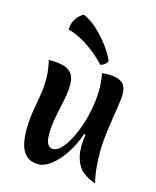

<svg xmlns="http://www.w3.org/2000/svg" viewBox="-129 -951 863 1060"><g transform="rotate(15 303.0 -421.0)"><path d="M518 21Q442 -5 416.5 -51Q391 -97 391 -156Q391 -187 397 -225L389 -227Q366 -160 331.5 -109Q297 -58 259.5 -29Q222 0 189 0Q144 0 119 -22.5Q94 -45 84.5 -82.5Q75 -120 75 -166Q75 -219 83 -269.5Q91 -320 99.5 -368Q108 -416 108 -462Q108 -490 104.5 -517Q101 -544 94 -572Q141 -572 174.5 -564Q208 -556 226 -533.5Q244 -511 244 -465Q244 -429 233.5 -379.5Q223 -330 212.5 -277Q202 -224 202 -176Q202 -102 244 -102Q265 -102 288.5 -125.5Q312 -149 333.5 -190Q355 -231 372 -283Q389 -335 398 -391.5Q407 -448 406 -503Q405 -522 403 -540.5Q401 -559 397 -577Q407 -578 417.5 -578.5Q428 -579 436 -579Q480 -579 508.5 -561.5Q537 -544 537 -490Q537 -471 531.5 -434Q526 -397 518.5 -349.5Q511 -302 505 -251.5Q499 -201 499 -154Q499 -108 503 -64Q507 -20 518 21ZM415 -652Q413 -641 401.5 -631.5Q390 -622 375 -619Q354 -644 319.5 -672.5Q285 -701 243.5 -725.5Q202 -750 157 -762Q158 -794 169 -814Q180 -834 193.5 -846Q207 -858 216 -863Q255 -848 295 -811.5Q335 -775 367 -732Q399 -689 415 -652Z"/></g></svg>

Font: Merienda SemiBold
Style: Regular
Weight: 600
Designer: Eduardo Rodriguez Tunni
Foundry: Eduardo Rodriguez Tunni
Version: Version 2.001; ttfautohint (v1.8.4.7-5d5b)